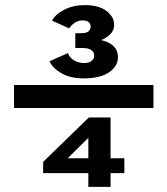

<svg xmlns="http://www.w3.org/2000/svg" viewBox="-20 -732 656 752"><path d="M35 -309V-399H581V-309ZM307 -425Q256 -425 221 -445Q186 -465 174 -492L246 -524Q253.5 -504 272 -494.5Q290.5 -485 310 -485Q328 -485 338.5 -493.2Q349 -501.5 349 -514Q349 -527 338.2 -535.5Q327.5 -544 302 -544H275V-602H299Q318.5 -602 326.8 -609.5Q335 -617 335 -628Q335 -637 328.2 -644.5Q321.5 -652 304 -652Q285.5 -652 271.8 -642.2Q258 -632.5 251 -621L184 -651Q197 -676.5 232 -694.2Q267 -712 312 -712Q367.5 -712 397.2 -688.8Q427 -665.5 427 -636Q427 -613.5 412.5 -598.5Q398 -583.5 376 -575Q397.5 -570 412.2 -561Q427 -552 434.5 -538.8Q442 -525.5 442 -508Q442 -473 407.5 -449Q373 -425 307 -425ZM326 0V-54H149V-98L328 -272H413V-112H467V-54H413V0ZM245 -112H326V-192Z"/></svg>

Font: Overpass Mono
Style: Bold
Weight: 700
Monospace: yes
Designer: Delve Withrington, Dave Bailey
Foundry: Delve Fonts LLC
Version: Version 4.000